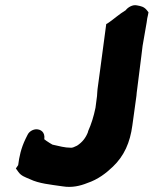

<svg xmlns="http://www.w3.org/2000/svg" viewBox="-20 -751 600 750"><path d="M42 -93 52 -79C63 -64 76 -60 97 -51C132 -34 177 -30 225 -23C261 -17 294 -25 321 -36C363 -50 395 -75 421 -100C465 -142 488 -194 497 -261L513 -377C513 -385 515 -394 516 -404C520 -437 528 -499 532 -531L537 -572C542 -602 548 -635 553 -664C554 -675 556 -684 558 -692L560 -703L553 -712C542 -725 531 -727 515 -730C498 -734 479 -722 471 -711C446 -696 424 -676 405 -663L395 -657L387 -597C383 -566 375 -508 371 -477L361 -403C360 -395 360 -388 359 -376L353 -330C346 -296 337 -267 324 -238V-236C315 -212 301 -195 281 -182C269 -176 263 -174 259 -174H256C233 -174 212 -180 185 -186C181 -188 168 -196 161 -201C158 -203 156 -205 153 -207C157 -236 138 -246 122 -246C111 -246 94 -239 87 -223L80 -209C62 -172 55 -138 51 -106Z"/></svg>

Font: Hussar Pisanka
Style: BlkKur
Weight: 700
Designer: Robert Jablonski
Foundry: Cannot Into Space Fonts
Version: Version 1.070